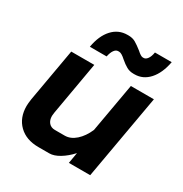

<svg xmlns="http://www.w3.org/2000/svg" viewBox="-169 -845 935 982"><g transform="rotate(30 299.0 -354.5)"><path d="M37 -144Q37 -158 41 -186L96 -499H232L177 -184Q175 -170 175 -165Q175 -140 188 -125Q201 -110 224 -110H282Q316 -110 346.5 -137Q377 -164 397 -210L448 -499H584L496 0H370L381 -64Q351 -31 318.5 -11.5Q286 8 259 8H195Q122 8 79.5 -33.5Q37 -75 37 -144ZM348 -598Q323 -621 309 -621H303Q290 -621 280 -607Q270 -593 265 -568H166Q178 -638 214 -677.5Q250 -717 303 -717H309Q333 -717 351 -706.5Q369 -696 393 -677Q416 -656 427 -656H433Q445 -656 455 -670Q465 -684 469 -709H568Q555 -639 519.5 -599.5Q484 -560 434 -560H428Q405 -560 387 -570Q369 -580 348 -598Z"/></g></svg>

Font: Bai Jamjuree
Style: Bold Italic
Weight: 700
Italic angle: -10°
Designer: Katatrad Aksorn Co.,Ltd.
Foundry: Cadson Demak Co.,Ltd.
Version: Version 1.000; ttfautohint (v1.6)